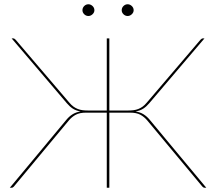

<svg xmlns="http://www.w3.org/2000/svg" viewBox="-20 -880 1013 900"><path d="M947 0H939.5Q933 0 928.5 -5.5L671 -314.5Q656.5 -332 638.2 -342Q620 -352 589.5 -352H492.5V0H480.5V-352H383.5Q353 -352 334.8 -342Q316.5 -332 302 -314.5L45 -5.5Q40.5 0 34 0H26L292 -319.5Q304.5 -334.5 320 -344.2Q335.5 -354 357.5 -357.5Q335.5 -361.5 321 -371Q306.5 -380.5 293 -396.5L34.5 -700H42Q45.5 -700 48.2 -698Q51 -696 53.5 -693.5L304.5 -399.5Q314.5 -387.5 324.5 -380.2Q334.5 -373 345 -369Q355.5 -365 367 -363.5Q378.5 -362 392 -362H480.5V-700H492.5V-362H581Q594.5 -362 606 -363.5Q617.5 -365 628 -369Q638.5 -373 648.5 -380.2Q658.5 -387.5 668.5 -399.5L919.5 -693.5Q922 -696 924.8 -698Q927.5 -700 931 -700H938.5L680 -396.5Q666.5 -380.5 652 -371Q637.5 -361.5 615.5 -357.5Q637.5 -354 653 -344.2Q668.5 -334.5 681 -319.5ZM422.5 -832Q422.5 -821.5 413.8 -813.2Q405 -805 394.5 -805Q383 -805 374.8 -813.2Q366.5 -821.5 366.5 -832Q366.5 -843.5 374.8 -851.8Q383 -860 394.5 -860Q405 -860 413.8 -851.8Q422.5 -843.5 422.5 -832ZM606.5 -832Q606.5 -821.5 597.8 -813.2Q589 -805 578.5 -805Q567 -805 558.8 -813.2Q550.5 -821.5 550.5 -832Q550.5 -843.5 558.8 -851.8Q567 -860 578.5 -860Q589 -860 597.8 -851.8Q606.5 -843.5 606.5 -832Z"/></svg>

Font: Lato 2
Style: Regular
Weight: 100
Designer: Lukasz Dziedzic with Adam Twardoch and Botio Nikoltchev
Foundry: tyPoland Lukasz Dziedzic
Version: Version 2.015; 2015-08-06; http://www.latofonts.com/